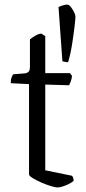

<svg xmlns="http://www.w3.org/2000/svg" viewBox="-20 -820 376 840"><path d="M233 0Q221 0 200.5 -6.5Q180 -13 158.5 -22.5Q137 -32 122 -41.5Q107 -51 107 -57V-452L27 -456Q27 -472 31 -482Q35 -492 38 -495L89 -499Q101 -501 106 -507Q111 -513 111 -530V-648Q120 -655 134 -663.5Q148 -672 161 -673L178 -662V-500H286L295 -488Q294 -475 289.5 -463.5Q285 -452 282 -447L178 -450V-75L295 -51Q297 -49 299.5 -43.5Q302 -38 302 -29Q295 -22 282 -15.5Q269 -9 255 -4.5Q241 0 233 0ZM278 -548Q269 -548 263 -549.5Q257 -551 253 -552L236 -789Q243 -793 255 -796.5Q267 -800 273 -800Q282 -800 290 -789.5Q298 -779 304 -767Q310 -755 310 -748Q310 -736 306 -702.5Q302 -669 295.5 -627Q289 -585 278 -548Z"/></svg>

Font: Texturina Medium 12pt ExtraLight
Style: Regular
Weight: 250
Version: Version 1.002